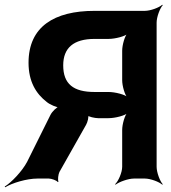

<svg xmlns="http://www.w3.org/2000/svg" viewBox="-82 -757 725 814"><path d="M132 -270 33 -71C12 -31 -33 16 -62 34L-60 37C-31 19 31 0 77 0H125C136 0 159 8 163 15L166 13C162 6 165 -18 170 -28L283 -228C289 -238 296 -264 291 -271L287 -269C292 -262 321 -256 334 -256H378C406 -256 450 -267 462 -280L460 -282C447 -270 436 -230 436 -206V-50C436 -26 420 11 406 24L408 26C423 14 462 0 486 0H532C556 0 593 14 606 26L608 24C596 11 582 -26 582 -50V-661C582 -685 596 -722 608 -735L606 -737C593 -725 556 -711 532 -711H319C148 -711 39 -644 39 -491C39 -412 70 -360 117 -324C129 -314 160 -300 171 -302L170 -306C159 -304 139 -284 132 -270ZM319 -592H378C406 -592 450 -603 462 -616L460 -618C447 -606 436 -566 436 -542V-417C436 -393 447 -353 460 -341L462 -343C450 -356 406 -367 378 -367H319C229 -367 186 -401 186 -480C186 -554 230 -592 319 -592Z"/></svg>

Font: Asimov
Style: EdgeNar
Weight: 500
Designer: Google
Version: Version 2.000980: 2014